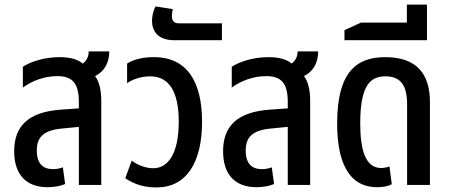

<svg xmlns="http://www.w3.org/2000/svg" viewBox="-20 -809 1968 840"><path d="M188 10C217 10 245 5 265 -4L255 -77C242 -72 228 -69 212 -69C168 -69 141 -93 141 -150C141 -208 169 -240 255 -247L325 -254V0H423V-366C423 -413 415 -451 396 -476C436 -496 458 -534 458 -584H368C368 -560 358 -543 342 -531C318 -551 283 -559 241 -559C169 -559 111 -537 80 -517V-426C121 -456 175 -476 231 -476C297 -476 325 -444 325 -363V-335L243 -329C102 -318 42 -256 42 -147C42 -46 94 10 188 10Z M665 11C795 11 864 -97 864 -276C864 -447 802 -559 653 -559C609 -559 568 -551 536 -531V-445C562 -464 602 -475 637 -475C722 -475 762 -405 762 -276C762 -143 719 -73 650 -73C614 -73 580 -89 556 -106L528 -29C572 0 615 11 665 11Z M743 -633H951V-707H762C740 -707 732 -720 732 -738C732 -749 734 -762 736 -769L661 -781C651 -765 645 -738 645 -718C645 -674 670 -633 743 -633Z M1102 10C1131 10 1159 5 1179 -4L1169 -77C1156 -72 1142 -69 1126 -69C1082 -69 1055 -93 1055 -150C1055 -208 1083 -240 1169 -247L1239 -254V0H1337V-366C1337 -413 1329 -451 1310 -476C1350 -496 1372 -534 1372 -584H1282C1282 -560 1272 -543 1256 -531C1232 -551 1197 -559 1155 -559C1083 -559 1025 -537 994 -517V-426C1035 -456 1089 -476 1145 -476C1211 -476 1239 -444 1239 -363V-335L1157 -329C1016 -318 956 -256 956 -147C956 -46 1008 10 1102 10Z M1630 10C1651 10 1677 7 1694 -3L1684 -81C1674 -77 1660 -74 1647 -74C1577 -74 1556 -158 1556 -269C1556 -438 1601 -475 1667 -475C1735 -475 1761 -432 1761 -354V0H1861V-363C1861 -483 1805 -559 1666 -559C1541 -559 1455 -496 1455 -269C1455 -113 1498 10 1630 10Z M1487 -633H1848V-676V-789H1760V-710H1559L1487 -677Z"/></svg>

Font: Noto Sans Thai Cond Med
Style: Regular
Weight: 500
Width: 3
Designer: Monotype Design Team
Foundry: Monotype Imaging Inc.
Version: Version 2.002